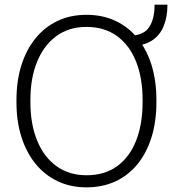

<svg xmlns="http://www.w3.org/2000/svg" viewBox="-20 -784 736 814"><path d="M346.7 10.3Q279.3 10.3 224.6 -15.6Q169.9 -41.5 130.9 -89.4Q91.8 -137.2 70.8 -203.4Q49.8 -269.5 49.8 -350.6V-359.9Q49.8 -440.9 70.6 -507.1Q91.3 -573.2 130.4 -621.3Q169.4 -669.4 224.1 -695.3Q278.8 -721.2 346.2 -721.2Q415 -721.2 470 -695.3Q524.9 -669.4 563.7 -621.3Q602.5 -573.2 622.8 -507.1Q643.1 -440.9 643.1 -359.9V-350.6Q643.1 -269.5 622.8 -203.4Q602.5 -137.2 564 -89.4Q525.4 -41.5 470.5 -15.6Q415.5 10.3 346.7 10.3ZM346.7 -41Q423.8 -41 476.8 -79.6Q529.8 -118.2 557.1 -188Q584.5 -257.8 584.5 -350.6V-360.8Q584.5 -453.6 556.9 -522.9Q529.3 -592.3 476.1 -631.1Q422.9 -669.9 346.2 -669.9Q272.5 -669.9 219.2 -631.1Q166 -592.3 137.5 -522.7Q108.9 -453.1 108.9 -360.8V-350.6Q108.9 -257.8 137.5 -188Q166 -118.2 219.5 -79.6Q272.9 -41 346.7 -41ZM527.3 -588.4V-632.8Q588.4 -632.8 612.1 -668.5Q635.7 -704.1 635.3 -764.2H689.9Q689.9 -711.9 673.6 -672.4Q657.2 -632.8 621.8 -610.6Q586.4 -588.4 527.3 -588.4Z"/></svg>

Font: Roboto Slab LO Light
Style: Regular
Weight: 300
Designer: Google
Version: Version 2.000